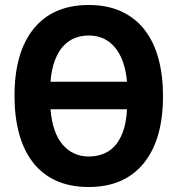

<svg xmlns="http://www.w3.org/2000/svg" viewBox="-20 -734 710 768"><path d="M38 -350Q38 -525 115 -619.5Q192 -714 335 -714Q410 -714 466 -688Q522 -662 559 -614Q596 -566 614 -499Q632 -432 632 -350Q632 -175 554.5 -80.5Q477 14 335 14Q259 14 203 -12Q147 -38 110.5 -86Q74 -134 56 -201Q38 -268 38 -350ZM488 -407Q480 -496 440 -544Q400 -592 335 -592Q306 -592 280 -582Q254 -572 233.5 -550Q213 -528 199.5 -492.5Q186 -457 182 -407ZM182 -297Q190 -202 231 -155Q272 -108 335 -108Q364 -108 390.5 -117.5Q417 -127 437.5 -148.5Q458 -170 471.5 -206Q485 -242 488 -297Z"/></svg>

Font: PT Sans
Style: Bold
Weight: 700
Version: Version 2.003W OFL; ttfautohint (v1.6)